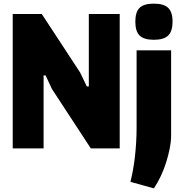

<svg xmlns="http://www.w3.org/2000/svg" viewBox="-20 -817 1004 1057"><path d="M827 -598Q773 -598 749 -621Q725 -644 725 -698Q725 -751 748.5 -774Q772 -797 827 -797Q881 -797 905.5 -774Q930 -751 930 -698Q930 -645 906 -621.5Q882 -598 827 -598ZM698 184Q705 157 711.5 122Q718 87 722.5 48Q727 9 729.5 -32.5Q732 -74 732 -113V-540H922V-70Q922 -38 914.5 0Q907 38 894.5 77.5Q882 117 864.5 154Q847 191 827 220ZM50 -740H210L421 -418L458 -341H469V-740H639V0H480L266 -327L231 -402H220V0H50Z"/></svg>

Font: Encode Sans Compressed
Style: Black
Weight: 900
Designer: Pablo Impallari, Andres Torresi
Foundry: Pablo Impallari, Andres Torresi
Version: Version 1.000; ttfautohint (v1.00) -l 8 -r 50 -G 200 -x 14 -